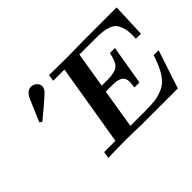

<svg xmlns="http://www.w3.org/2000/svg" viewBox="-126 -1005 1299 1299"><g transform="rotate(-45 523.0 -355.5)"><path d="M126 -500Q127.9 -504.9 191.9 -654.8Q215.8 -710.9 256.8 -710.9Q277.8 -710.9 295.4 -696Q313 -681.2 313 -659.2Q313 -638.2 295.9 -620.1Q278.8 -602.1 209 -543Q168.9 -509.8 144 -488.8H143.1ZM286.1 0 293.9 -47.9H401.9L499 -632.8H391.1L398.9 -680.2Q457 -678.2 573.2 -678.2Q621.1 -678.2 662.6 -679.2Q704.1 -680.2 710.9 -680.2H1045.9L1036.1 -438H987.8Q987.8 -442.9 988.5 -453.9Q989.3 -464.8 989.3 -470.2Q989.3 -513.2 980.2 -543.2Q971.2 -573.2 956.5 -590.6Q941.9 -607.9 915.5 -617.4Q889.2 -627 862.1 -629.9Q835 -632.8 793 -632.8H642.1V-631.8L600.1 -377H657.2Q728 -377 755.6 -401.4Q783.2 -425.8 794.9 -494.1H843.3L795.9 -211.9H748Q752.9 -250 752.9 -257.8Q752.9 -280.8 744.9 -295.9Q736.8 -311 721.9 -317.6Q707 -324.2 694.1 -326.7Q681.2 -329.1 661.1 -329.1H590.8L544.9 -47.9H689Q747.1 -47.9 782.5 -52.5Q817.9 -57.1 857.4 -74Q897 -90.8 925 -127.4Q953.1 -164.1 976.1 -223.1L995.1 -274.9H1042L951.2 0H597.2Q590.3 0 548.1 -1.5Q505.9 -2.9 456.1 -2.9Q372.1 -2.9 286.1 0Z"/></g></svg>

Font: CMU Serif Extra
Style: BoldSlanted
Weight: 700
Italic angle: -9.46001°
Version: Version 0.7.0